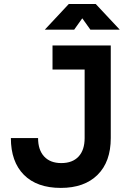

<svg xmlns="http://www.w3.org/2000/svg" viewBox="-20 -918 626 948"><path d="M280.3 9.8Q162.1 9.8 97.9 -54.9Q33.7 -119.6 33.7 -236.3H168Q168 -177.7 198 -145.3Q228 -112.8 282.7 -112.8Q337.9 -112.8 367.9 -145Q397.9 -177.2 397.9 -236.3V-574.7H239.3V-693.4H526.9V-236.3Q526.9 -119.1 461.7 -54.7Q396.5 9.8 280.3 9.8ZM201.2 -771.5 319.8 -898.4H452.6L571.3 -771.5H426.3L386.2 -827.6L346.2 -771.5Z"/></svg>

Font: Cascadia Mono PL
Style: Bold
Weight: 700
Monospace: yes
Designer: Aaron Bell
Foundry: Saja Typeworks
Version: Version 2404.023; ttfautohint (v1.8.4)